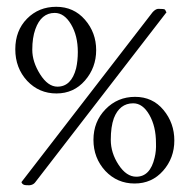

<svg xmlns="http://www.w3.org/2000/svg" viewBox="-20 -505 556 565"><path d="M141 -467Q101 -467 84 -419Q75 -394 75 -358.5Q75 -323 98 -286.5Q121 -250 149 -250Q190 -250 204 -304Q209 -326 209 -352Q209 -400 189 -433.5Q169 -467 141 -467ZM60 -267Q25 -305 25 -360Q25 -415 59.5 -450Q94 -485 145.5 -485Q197 -485 230 -447Q263 -409 263 -357.5Q263 -306 230 -268Q197 -230 146 -230Q95 -230 60 -267ZM372 -201Q332 -201 315 -157Q306 -132 306 -93.5Q306 -55 329 -20Q352 15 381 15Q422 15 435 -41Q440 -61 439 -84Q439 -133 419.5 -167Q400 -201 372 -201ZM290 -2Q255 -40 255 -93.5Q255 -147 290.5 -183.5Q326 -220 377.5 -220Q429 -220 461 -181.5Q493 -143 493 -91.5Q493 -40 460 -2.5Q427 35 376 35Q325 35 290 -2ZM470 -469 84 31Q76 42 58 40Q46 40 43 31L429 -469Q437 -478 445 -479Q463 -479 465 -477Q467 -475 467.5 -473Q468 -471 470 -469Z"/></svg>

Font: AMoshref-Naskh
Style: Naskh
Weight: 500
Version: Version 0.001